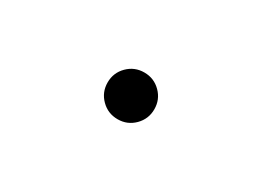

<svg xmlns="http://www.w3.org/2000/svg" viewBox="-20 -568 627 459"><g transform="rotate(30 293.0 -338.5)"><path d="M293 -274.4Q266.1 -274.4 247.3 -293.2Q228.5 -312 228.5 -338.9Q228.5 -365.7 247.3 -384.5Q266.1 -403.3 293 -403.3Q319.8 -403.3 338.6 -384.5Q357.4 -365.7 357.4 -338.9Q357.4 -312 338.6 -293.2Q319.8 -274.4 293 -274.4Z"/></g></svg>

Font: CaskaydiaMono NF SemiLight
Style: Regular
Weight: 350
Designer: Aaron Bell
Foundry: Saja Typeworks
Version: Version 2111.001; ttfautohint (v1.8.4);Nerd Fonts 3.1.1